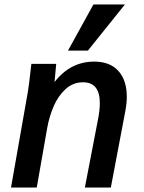

<svg xmlns="http://www.w3.org/2000/svg" viewBox="-20 -834 640 854"><path d="M115.5 -515.5 119.5 -550H230L222.5 -469Q293 -560 399 -560Q469 -560 506.5 -518.5Q544 -477 544 -403.5Q544 -374 537 -337.5L473 0H357.5L416.5 -306Q424 -344.5 424 -375.5Q424 -468 349.5 -468Q305 -468 272 -438Q239 -408 219 -362Q199 -316 190 -265L143.5 0H29L103.5 -423Q109.5 -459 115.5 -515.5ZM282.5 -609 395.5 -814H535.5L371 -609Z"/></svg>

Font: JuliaMono SemiBoldItalic
Style: Regular
Weight: 600
Italic angle: -9°
Monospace: yes
Designer: cormullion
Foundry: corm
Version: Version 0.049; ttfautohint (v1.8.4)